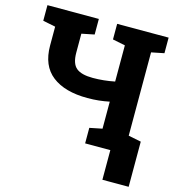

<svg xmlns="http://www.w3.org/2000/svg" viewBox="-126 -819 1015 1103"><g transform="rotate(15 381.0 -267.5)"><path d="M434.1 0V-92.3L508.8 -107.4V-268.1Q478 -261.7 446.3 -258.3Q414.6 -254.9 378.9 -254.9Q244.1 -254.9 169.2 -313Q94.2 -371.1 94.2 -490.7V-603L19.5 -618.2V-710.9H325.2V-618.2L250 -603V-490.7Q250 -424.8 280.5 -399.7Q311 -374.5 378.9 -374.5Q443.8 -374.5 508.8 -387.7V-603L434.1 -618.2V-710.9H740.2V-618.2L664.6 -603V-107.4L740.2 -92.3V0ZM584 176.3V-86.9H740.2V176.3Z"/></g></svg>

Font: Roboto Slab ExtraBold
Style: Regular
Weight: 800
Designer: Google
Version: Version 2.001; ttfautohint (v1.8.3)